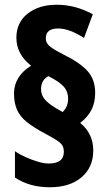

<svg xmlns="http://www.w3.org/2000/svg" viewBox="-20 -781 462 809"><path d="M39 -387Q39 -423 57.5 -453Q76 -483 111 -504Q49 -553 49 -622Q49 -686 96.5 -723.5Q144 -761 219 -761Q259 -761 296.5 -751Q334 -741 371 -721L334 -621Q272 -661 225 -661Q173 -661 173 -620Q173 -598 192.5 -583.5Q212 -569 248 -551Q317 -517 349 -481.5Q381 -446 381 -390Q381 -349 365.5 -318.5Q350 -288 318 -263Q373 -218 373 -147Q373 -76 323.5 -34Q274 8 190 8Q104 8 43 -33V-144Q63 -130 89 -118.5Q115 -107 140.5 -99.5Q166 -92 185 -92Q249 -92 249 -141Q249 -157 243 -167.5Q237 -178 220.5 -189Q204 -200 172 -217Q123 -243 93.5 -266.5Q64 -290 51.5 -319Q39 -348 39 -387ZM153 -405Q153 -381 168 -363Q183 -345 216 -325L244 -309Q267 -331 267 -365Q267 -395 248.5 -416Q230 -437 184 -460Q153 -444 153 -405Z"/></svg>

Font: Noto Sans Thai ExtCond ExtBd
Style: Regular
Weight: 800
Width: 2
Designer: Monotype Design Team
Foundry: Monotype Imaging Inc.
Version: Version 2.002; ttfautohint (v1.8.4.7-5d5b)